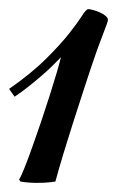

<svg xmlns="http://www.w3.org/2000/svg" viewBox="-61 -400 304 423"><path d="M-19 -4.9Q-15.1 -9.8 -7.6 -28.8Q0 -47.9 9.5 -74.2Q19 -100.6 29.3 -131.1Q39.6 -161.6 48.6 -189.9Q57.6 -218.3 64.2 -240.7Q70.8 -263.2 73.2 -273.9Q66.4 -266.6 54.9 -255.4Q43.5 -244.1 29.5 -232.2Q15.6 -220.2 0.5 -208.3Q-14.6 -196.3 -28.8 -187L-41 -204.1Q9.3 -239.3 41 -271Q72.8 -302.7 91.8 -326.9Q110.8 -351.1 119.9 -365.5Q128.9 -379.9 133.8 -379.9Q137.2 -379.9 144.3 -377.9Q151.4 -376 158.7 -372.8Q166 -369.6 171.4 -365.2Q176.8 -360.8 176.8 -356Q176.8 -352.1 165.3 -323Q153.8 -293.9 138.2 -247.1Q130.9 -224.6 120.6 -193.4Q110.4 -162.1 99.6 -128.4Q88.9 -94.7 78.6 -61Q68.4 -27.3 61 0Q55.7 1 49.3 1.5Q38.1 2.9 20 2.9Q2 2.9 -16.1 0L-19 -4.9Z"/></svg>

Font: Romanesco
Style: Regular
Weight: 400
Designer: Astigmatic (AOETI)
Foundry: Astigmatic (AOETI)
Version: Version 1.000